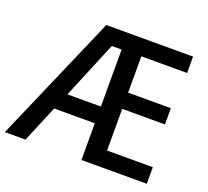

<svg xmlns="http://www.w3.org/2000/svg" viewBox="-123 -864 1095 1013"><g transform="rotate(20 424.5 -357.0)"><path d="M796 0V-93H539V-327H779V-418H539V-622H796V-714H309L-1 0H115L201 -206H429V0ZM241 -300 374 -620H429V-300Z"/></g></svg>

Font: Noto Sans Thai Medium
Style: Regular
Weight: 500
Designer: Monotype Design Team
Foundry: Monotype Imaging Inc.
Version: Version 1.901